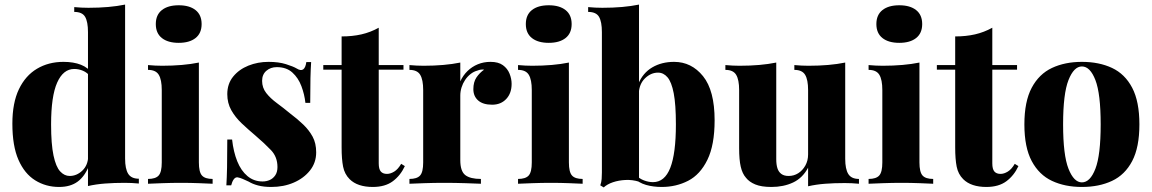

<svg xmlns="http://www.w3.org/2000/svg" viewBox="-20 -802 5027 838"><path d="M526 -782V-110Q526 -65 539.5 -43.5Q553 -22 586 -22V-1Q555 -4 524 -4Q479 -4 439 -1Q399 2 364 10V-662Q364 -707 351.5 -728.5Q339 -750 304 -750V-771Q336 -768 366 -768Q412 -768 452 -771.5Q492 -775 526 -782ZM257 -532Q301 -532 333 -519.5Q365 -507 386 -478L374 -468Q361 -485 342.5 -493Q324 -501 304 -501Q256 -501 229.5 -441.5Q203 -382 203 -259Q203 -173 213.5 -123.5Q224 -74 242.5 -54Q261 -34 284 -34Q315 -34 339.5 -57.5Q364 -81 365 -120L368 -78Q350 -32 318.5 -9Q287 14 238 14Q180 14 133.5 -15Q87 -44 60.5 -104.5Q34 -165 34 -262Q34 -353 62.5 -412.5Q91 -472 141.5 -502Q192 -532 257 -532Z M760 -779Q807 -779 833.5 -758Q860 -737 860 -697Q860 -657 833.5 -636Q807 -615 760 -615Q713 -615 686.5 -636Q660 -657 660 -697Q660 -737 686.5 -758Q713 -779 760 -779ZM848 -529V-93Q848 -51 861.5 -36Q875 -21 908 -21V0Q888 -1 849 -2.5Q810 -4 770 -4Q730 -4 688.5 -2.5Q647 -1 626 0V-21Q659 -21 672.5 -36Q686 -51 686 -93V-409Q686 -454 673 -475.5Q660 -497 626 -497V-518Q658 -515 688 -515Q733 -515 773.5 -518.5Q814 -522 848 -529Z M1152 -532Q1196 -532 1228 -522Q1260 -512 1275 -503Q1310 -481 1317 -531H1338Q1336 -502 1335 -461.5Q1334 -421 1334 -353H1313Q1309 -390 1295.5 -426Q1282 -462 1256 -485.5Q1230 -509 1188 -509Q1161 -509 1142.5 -493Q1124 -477 1124 -449Q1124 -419 1142 -396Q1160 -373 1188.5 -352Q1217 -331 1246 -307Q1278 -283 1303.5 -258.5Q1329 -234 1344.5 -205.5Q1360 -177 1360 -137Q1360 -92 1333 -58Q1306 -24 1262 -5Q1218 14 1164 14Q1131 14 1106.5 7.5Q1082 1 1066 -9Q1051 -16 1039.5 -21Q1028 -26 1017 -28Q1007 -29 1000 -19Q993 -9 989 7H968Q970 -25 971 -71Q972 -117 972 -193H993Q999 -139 1015.5 -98Q1032 -57 1060 -33.5Q1088 -10 1126 -10Q1143 -10 1157.5 -16.5Q1172 -23 1181.5 -37Q1191 -51 1191 -73Q1191 -117 1163 -146.5Q1135 -176 1094 -211Q1062 -238 1034.5 -264Q1007 -290 989.5 -321Q972 -352 972 -391Q972 -436 997.5 -467.5Q1023 -499 1064 -515.5Q1105 -532 1152 -532Z M1633 -681V-518H1741V-498H1633V-89Q1633 -64 1642 -53.5Q1651 -43 1669 -43Q1684 -43 1700.5 -53Q1717 -63 1731 -87L1747 -77Q1728 -36 1694.5 -11Q1661 14 1607 14Q1574 14 1548.5 5.5Q1523 -3 1506 -20Q1484 -42 1477.5 -74.5Q1471 -107 1471 -159V-498H1391V-518H1471V-643Q1518 -643 1557.5 -652Q1597 -661 1633 -681Z M2121 -532Q2155 -532 2175 -517.5Q2195 -503 2204 -480.5Q2213 -458 2213 -436Q2213 -395 2189.5 -370Q2166 -345 2128 -345Q2088 -345 2067 -363.5Q2046 -382 2046 -413Q2046 -444 2059.5 -464Q2073 -484 2093 -498Q2078 -500 2064 -494Q2048 -490 2034 -479Q2020 -468 2010 -453Q2000 -438 1994.5 -420.5Q1989 -403 1989 -385V-103Q1989 -55 2010.5 -38Q2032 -21 2079 -21V0Q2056 -1 2011 -2.5Q1966 -4 1918 -4Q1875 -4 1831.5 -2.5Q1788 -1 1767 0V-21Q1800 -21 1813.5 -36Q1827 -51 1827 -93V-409Q1827 -454 1814 -475.5Q1801 -497 1767 -497V-518Q1799 -515 1829 -515Q1874 -515 1914.5 -518.5Q1955 -522 1989 -529V-447Q2001 -473 2020.5 -492Q2040 -511 2065.5 -521.5Q2091 -532 2121 -532Z M2375 -779Q2422 -779 2448.5 -758Q2475 -737 2475 -697Q2475 -657 2448.5 -636Q2422 -615 2375 -615Q2328 -615 2301.5 -636Q2275 -657 2275 -697Q2275 -737 2301.5 -758Q2328 -779 2375 -779ZM2463 -529V-93Q2463 -51 2476.5 -36Q2490 -21 2523 -21V0Q2503 -1 2464 -2.5Q2425 -4 2385 -4Q2345 -4 2303.5 -2.5Q2262 -1 2241 0V-21Q2274 -21 2287.5 -36Q2301 -51 2301 -93V-409Q2301 -454 2288 -475.5Q2275 -497 2241 -497V-518Q2273 -515 2303 -515Q2348 -515 2388.5 -518.5Q2429 -522 2463 -529Z M2922 -532Q2998 -532 3048.5 -469.5Q3099 -407 3099 -277Q3099 -169 3067.5 -104.5Q3036 -40 2983.5 -13Q2931 14 2868 14Q2831 14 2799.5 5Q2768 -4 2742 -28L2755 -38Q2771 -22 2791 -14.5Q2811 -7 2830 -7Q2881 -7 2905.5 -69.5Q2930 -132 2930 -259Q2930 -346 2920.5 -395Q2911 -444 2893.5 -464.5Q2876 -485 2852 -485Q2821 -485 2795.5 -460.5Q2770 -436 2768 -394L2766 -436Q2786 -484 2827 -508Q2868 -532 2922 -532ZM2769 -782V-9Q2740 -18 2710 -16.5Q2680 -15 2655 -6.5Q2630 2 2615 16L2600 7Q2605 -7 2606 -21Q2607 -35 2607 -49V-662Q2607 -707 2594.5 -728.5Q2582 -750 2547 -750V-771Q2579 -768 2609 -768Q2655 -768 2695 -771.5Q2735 -775 2769 -782Z M3669 -529V-109Q3669 -64 3682.5 -42.5Q3696 -21 3729 -21V0Q3698 -3 3667 -3Q3621 -3 3581.5 0Q3542 3 3507 11V-70Q3483 -25 3441.5 -5.5Q3400 14 3347 14Q3303 14 3276.5 3Q3250 -8 3236 -26Q3220 -44 3213 -74.5Q3206 -105 3206 -155V-409Q3206 -454 3193 -475.5Q3180 -497 3146 -497V-518Q3178 -515 3208 -515Q3254 -515 3294 -518.5Q3334 -522 3368 -529V-107Q3368 -84 3373 -68Q3378 -52 3390 -43Q3402 -34 3422 -34Q3445 -34 3464 -46Q3483 -58 3495 -79.5Q3507 -101 3507 -128V-409Q3507 -454 3494 -475.5Q3481 -497 3447 -497V-518Q3479 -515 3509 -515Q3555 -515 3595 -518.5Q3635 -522 3669 -529Z M3905 -779Q3952 -779 3978.5 -758Q4005 -737 4005 -697Q4005 -657 3978.5 -636Q3952 -615 3905 -615Q3858 -615 3831.5 -636Q3805 -657 3805 -697Q3805 -737 3831.5 -758Q3858 -779 3905 -779ZM3993 -529V-93Q3993 -51 4006.5 -36Q4020 -21 4053 -21V0Q4033 -1 3994 -2.5Q3955 -4 3915 -4Q3875 -4 3833.5 -2.5Q3792 -1 3771 0V-21Q3804 -21 3817.5 -36Q3831 -51 3831 -93V-409Q3831 -454 3818 -475.5Q3805 -497 3771 -497V-518Q3803 -515 3833 -515Q3878 -515 3918.5 -518.5Q3959 -522 3993 -529Z M4311 -681V-518H4419V-498H4311V-89Q4311 -64 4320 -53.5Q4329 -43 4347 -43Q4362 -43 4378.5 -53Q4395 -63 4409 -87L4425 -77Q4406 -36 4372.5 -11Q4339 14 4285 14Q4252 14 4226.5 5.5Q4201 -3 4184 -20Q4162 -42 4155.5 -74.5Q4149 -107 4149 -159V-498H4069V-518H4149V-643Q4196 -643 4235.5 -652Q4275 -661 4311 -681Z M4702 -532Q4777 -532 4833.5 -505.5Q4890 -479 4921.5 -419Q4953 -359 4953 -259Q4953 -159 4921.5 -99Q4890 -39 4833.5 -12.5Q4777 14 4702 14Q4628 14 4571.5 -12.5Q4515 -39 4483 -99Q4451 -159 4451 -259Q4451 -359 4483 -419Q4515 -479 4571.5 -505.5Q4628 -532 4702 -532ZM4702 -512Q4667 -512 4643.5 -452.5Q4620 -393 4620 -259Q4620 -125 4643.5 -65.5Q4667 -6 4702 -6Q4738 -6 4761 -65.5Q4784 -125 4784 -259Q4784 -393 4761 -452.5Q4738 -512 4702 -512Z"/></svg>

Font: Playfair Display ExtraBold
Style: Regular
Weight: 800
Designer: Claus Eggers Sørensen
Foundry: Claus Eggers Sørensen
Version: Version 1.203